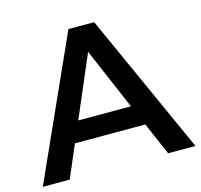

<svg xmlns="http://www.w3.org/2000/svg" viewBox="-107 -811 963 922"><g transform="rotate(-15 374.5 -350.0)"><path d="M-5 0 310 -700H438L754 0H618L548 -162H198L129 0ZM242 -264H504L373 -570Z"/></g></svg>

Font: Montserrat SemiBold
Style: Regular
Weight: 600
Designer: Julieta Ulanovsky
Foundry: Julieta Ulanovsky
Version: Version 9.000; ttfautohint (v1.8.4.7-5d5b)